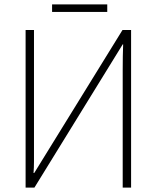

<svg xmlns="http://www.w3.org/2000/svg" viewBox="-20 -850 710 870"><path d="M96 -714H134V-173Q134 -143 134 -117.5Q134 -92 132 -66H135L535 -714H574V0H536V-531Q536 -567 536.5 -595.5Q537 -624 538 -649H536L136 0H96ZM466 -830V-796H216V-830Z"/></svg>

Font: Noto Sans Disp ExtLt
Style: Regular
Weight: 200
Designer: Monotype Design Team
Foundry: Monotype Imaging Inc.
Version: Version 2.000;GOOG;noto-source:20170915:90ef993387c0